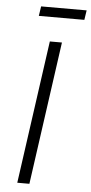

<svg xmlns="http://www.w3.org/2000/svg" viewBox="-58 -882 435 916"><g transform="rotate(5 159.5 -424.0)"><path d="M215 -685 119 0H61L157 -685ZM312 -802H94L101 -848H319Z"/></g></svg>

Font: Fira Sans Condensed Light
Style: Italic
Weight: 300
Width: 3
Italic angle: -8°
Designer: Carrois Corporate & Edenspiekermann AG
Foundry: Carrois Corporate GbR & Edenspiekermann AG
Version: Version 4.203